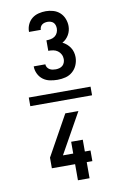

<svg xmlns="http://www.w3.org/2000/svg" viewBox="-108 -912 716 1139"><g transform="rotate(-10 250.0 -342.5)"><path d="M251 -440Q229 -440 206 -444.5Q183 -449 164.5 -462.5Q146 -476 135.5 -497.5Q125 -519 125 -541V-543H195Q195 -533 200.5 -524.5Q206 -516 214.5 -511Q223 -506 232.5 -504.5Q242 -503 251 -503Q262 -503 273 -506Q284 -509 292 -516Q300 -523 304 -533.5Q308 -544 308 -555Q308 -570 301 -583.5Q294 -597 282 -605.5Q270 -614 255.5 -616.5Q241 -619 226 -619V-682Q239 -682 252.5 -684.5Q266 -687 277 -695Q288 -703 293.5 -715.5Q299 -728 299 -741Q299 -751 296 -760.5Q293 -770 286.5 -776.5Q280 -783 270.5 -786Q261 -789 252 -789Q243 -789 234.5 -787Q226 -785 219 -780Q212 -775 208 -767Q204 -759 204 -750V-749H133V-752Q133 -774 142.5 -794.5Q152 -815 169 -828.5Q186 -842 208 -847.5Q230 -853 252 -853Q274 -853 296.5 -846.5Q319 -840 336 -824.5Q353 -809 361.5 -787Q370 -765 370 -743Q370 -729 366.5 -715.5Q363 -702 356 -690Q349 -678 339 -668Q329 -658 317 -652Q331 -645 342.5 -635Q354 -625 362.5 -612Q371 -599 375 -584Q379 -569 379 -554Q379 -530 369.5 -507Q360 -484 341.5 -468Q323 -452 299.5 -446Q276 -440 251 -440ZM436 -314H64V-366H436ZM266 168V71H126V7L261 -236H340L204 7H266V-64H336V7H370V71H336V168Z"/></g></svg>

Font: Iosevka MaddieWtf
Style: Regular
Weight: 400
Monospace: yes
Designer: Belleve Invis
Foundry: Belleve Invis
Version: Version 31.3.0; ttfautohint (v1.8.3)